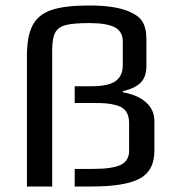

<svg xmlns="http://www.w3.org/2000/svg" viewBox="-20 -679 642 699"><path d="M78 -474Q78 -547 98.5 -586.5Q119 -626 167 -642.5Q215 -659 305 -659Q388 -659 437 -642Q482 -626 497.5 -602Q513 -578 513 -536V-439Q513 -399 492 -378Q471 -357 427 -347V-343Q480 -334 511 -307Q542 -280 542 -238V-129Q542 -58 489 -29Q436 0 312 0H252V-64H317Q390 -64 420 -79Q450 -94 450 -130V-231Q450 -257 439.5 -272.5Q429 -288 407 -295Q385 -301 368 -302.5Q351 -304 317 -304H252V-365H313Q374 -365 400.5 -383.5Q427 -402 427 -442V-528Q427 -564 398 -579.5Q369 -595 305 -595Q246 -595 218.5 -587.5Q191 -580 180.5 -559.5Q170 -539 170 -494V0H78Z"/></svg>

Font: Play
Style: Regular
Weight: 400
Designer: Jonas Hecksher (Cyrillic expansion: Cyreal)
Foundry: Jonas Hecksher, Playtype, e-types AS
Version: Version 2.101; ttfautohint (v1.5.65-e2d9)